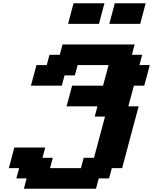

<svg xmlns="http://www.w3.org/2000/svg" viewBox="-20 -1145 929 1165"><path d="M125 0H562.5L579.1 -62.5H641.6L658.7 -125H721.2Q737.8 -187.5 771 -312.5Q804.2 -437.5 821.3 -500H758.8Q764.2 -520.5 775.4 -562.3Q786.6 -604 792.5 -625H855Q860.8 -645.5 872.1 -687.3Q883.3 -729 888.7 -750H826.2L842.8 -812.5H780.3L796.9 -875H359.4L342.8 -812.5H280.3L263.7 -750H201.2Q195.8 -729.5 184.6 -687.7Q173.3 -646 167.5 -625H355L371.6 -687.5H434.1L451.2 -750H638.7Q633.3 -729.5 622.1 -687.5Q610.8 -645.5 605 -625H417.5Q412.1 -604 400.9 -562.3Q389.6 -520.5 383.8 -500H571.3L554.7 -437.5H617.2Q606 -396 583.7 -312.5Q561.5 -229 550.3 -187.5H487.8L471.2 -125H283.7L300.3 -187.5H237.8L254.4 -250H66.9Q61.5 -229 50.3 -187.3Q39.1 -145.5 33.7 -125H96.2L79.1 -62.5H141.6ZM643.1 -1000H830.6Q836.4 -1020.5 847.4 -1062.5Q858.4 -1104.5 863.8 -1125H676.3Q670.9 -1104 659.9 -1062.3Q648.9 -1020.5 643.1 -1000ZM393.1 -1000H580.6Q585.9 -1020.5 596.9 -1062.3Q607.9 -1104 613.8 -1125H426.3Q420.4 -1104 409.4 -1062.3Q398.4 -1020.5 393.1 -1000Z"/></svg>

Font: Faithful 32x
Style: SemiboldOblique
Weight: 400
Foundry: Faithful Resource Pack
Version: Version 1.0; January 27, 2023